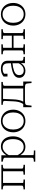

<svg xmlns="http://www.w3.org/2000/svg" viewBox="1662 -2220 782 4145"><g transform="rotate(-90 2052.5 -148.0)"><path d="M118 -66V-443Q118 -465 95 -471.5Q72 -478 37 -478H35V-509H175V-41Q175 -38 186.5 -35.5Q198 -33 215 -32Q232 -31 246 -31H249V0H35V-31H37Q72 -31 95 -38Q118 -45 118 -66ZM427 -41V-509H567V-478H565Q529 -478 506.5 -471.5Q484 -465 484 -443V-66Q484 -45 506.5 -38Q529 -31 565 -31H567V0H353V-31H355Q369 -31 386 -32Q403 -33 415 -35.5Q427 -38 427 -41ZM150 -473V-509H459V-473Z M876 223H635V192H637Q661 192 679.5 189Q698 186 708.5 178.5Q719 171 719 157V-434Q719 -448 711 -455.5Q703 -463 687 -467.5Q671 -472 646 -477L635 -479V-509H772V-377L775 -372V182Q775 185 788 187.5Q801 190 818 191Q835 192 848 192H876ZM954 10Q911 10 877 -4.5Q843 -19 815.5 -47.5Q788 -76 763 -118L765 -178Q788 -131 815 -97Q842 -63 876.5 -45Q911 -27 951 -27Q992 -27 1024 -43.5Q1056 -60 1077.5 -90.5Q1099 -121 1110 -163.5Q1121 -206 1121 -258Q1121 -309 1110.5 -351Q1100 -393 1079 -422Q1058 -451 1027 -466.5Q996 -482 956 -482Q915 -482 881 -463.5Q847 -445 818 -411.5Q789 -378 765 -331L763 -387Q789 -429 818 -458.5Q847 -488 882 -503.5Q917 -519 962 -519Q1028 -519 1077.5 -486.5Q1127 -454 1154 -395.5Q1181 -337 1181 -258Q1181 -179 1152.5 -118.5Q1124 -58 1073 -24Q1022 10 954 10Z M1757 -255Q1757 -177 1725.5 -117Q1694 -57 1639 -23.5Q1584 10 1513 10Q1442 10 1386.5 -23.5Q1331 -57 1299.5 -117Q1268 -177 1268 -255Q1268 -313 1286.5 -361.5Q1305 -410 1337.5 -445.5Q1370 -481 1415 -500Q1460 -519 1513 -519Q1566 -519 1611 -499.5Q1656 -480 1688.5 -445Q1721 -410 1739 -361.5Q1757 -313 1757 -255ZM1328 -255Q1328 -186 1350.5 -134.5Q1373 -83 1414.5 -55Q1456 -27 1513 -27Q1570 -27 1611 -54.5Q1652 -82 1674.5 -134Q1697 -186 1697 -255Q1697 -323 1674.5 -374.5Q1652 -426 1611 -454.5Q1570 -483 1513 -483Q1456 -483 1414.5 -454Q1373 -425 1350.5 -374Q1328 -323 1328 -255Z M2215 -9V-509H2355V-478H2353Q2329 -478 2311 -475Q2293 -472 2282.5 -465Q2272 -458 2272 -443V-9ZM1962 -473V-509H2246V-473ZM2322 49Q2320 29 2309.5 18.5Q2299 8 2278 4Q2257 0 2223 0H1953Q1918 0 1897 4Q1876 8 1866 18.5Q1856 29 1854 49L1844 142H1810V-37H2365V142H2332ZM1938 -269 1946 -443Q1947 -464 1924 -471Q1901 -478 1866 -478H1862V-509H1991L1980 -265Q1978 -202 1970 -156.5Q1962 -111 1949.5 -78.5Q1937 -46 1919 -22H1868Q1890 -51 1904.5 -83.5Q1919 -116 1927.5 -160.5Q1936 -205 1938 -269Z M2772 -305V-271Q2716 -265 2672 -256Q2628 -247 2596 -235.5Q2564 -224 2543.5 -208Q2523 -192 2513 -171.5Q2503 -151 2503 -124Q2503 -95 2514.5 -72.5Q2526 -50 2549 -38Q2572 -26 2606 -26Q2646 -26 2677.5 -44Q2709 -62 2732 -92.5Q2755 -123 2769 -159L2771 -106Q2754 -71 2728.5 -45Q2703 -19 2670 -4.5Q2637 10 2596 10Q2552 10 2517.5 -6.5Q2483 -23 2463.5 -53Q2444 -83 2444 -123Q2444 -165 2464.5 -195Q2485 -225 2526 -246Q2567 -267 2628.5 -281.5Q2690 -296 2772 -305ZM2761 0V-109H2758V-360Q2758 -408 2744 -434.5Q2730 -461 2704 -472Q2678 -483 2641 -483Q2587 -483 2553 -464Q2519 -445 2500 -418Q2499 -426 2501 -434Q2503 -442 2507 -449Q2511 -456 2517.5 -461Q2524 -466 2533 -467V-377H2473V-462Q2488 -474 2511.5 -487.5Q2535 -501 2568 -510Q2601 -519 2643 -519Q2677 -519 2707.5 -511.5Q2738 -504 2762 -487Q2786 -470 2800 -441Q2814 -412 2814 -368V-66Q2814 -53 2825 -45Q2836 -37 2854 -34Q2872 -31 2896 -31H2897V0Z M3036 -66V-443Q3036 -465 3013 -471.5Q2990 -478 2955 -478H2953V-509H3167V-478H3164Q3150 -478 3133 -477Q3116 -476 3104.5 -474Q3093 -472 3093 -468V-41Q3093 -38 3104.5 -35.5Q3116 -33 3133 -32Q3150 -31 3164 -31H3167V0H2953V-31H2955Q2990 -31 3013 -38Q3036 -45 3036 -66ZM3355 -41V-468Q3355 -472 3342.5 -474Q3330 -476 3313 -477Q3296 -478 3282 -478H3280V-509H3494V-478H3492Q3457 -478 3434 -471.5Q3411 -465 3411 -443V-66Q3411 -45 3434 -38Q3457 -31 3492 -31H3494V0H3280V-31H3282Q3296 -31 3313 -32Q3330 -33 3342.5 -35.5Q3355 -38 3355 -41ZM3071 -246V-283H3380V-246Z M4061 -255Q4061 -177 4029.5 -117Q3998 -57 3943 -23.5Q3888 10 3817 10Q3746 10 3690.5 -23.5Q3635 -57 3603.5 -117Q3572 -177 3572 -255Q3572 -313 3590.5 -361.5Q3609 -410 3641.5 -445.5Q3674 -481 3719 -500Q3764 -519 3817 -519Q3870 -519 3915 -499.5Q3960 -480 3992.5 -445Q4025 -410 4043 -361.5Q4061 -313 4061 -255ZM3632 -255Q3632 -186 3654.5 -134.5Q3677 -83 3718.5 -55Q3760 -27 3817 -27Q3874 -27 3915 -54.5Q3956 -82 3978.5 -134Q4001 -186 4001 -255Q4001 -323 3978.5 -374.5Q3956 -426 3915 -454.5Q3874 -483 3817 -483Q3760 -483 3718.5 -454Q3677 -425 3654.5 -374Q3632 -323 3632 -255Z"/></g></svg>

Font: Roboto Serif 36pt ExtraLight
Style: Regular
Weight: 250
Designer: Greg Gazdowicz
Foundry: Commercial Type
Version: Version 1.008